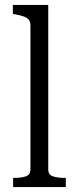

<svg xmlns="http://www.w3.org/2000/svg" viewBox="-20 -756 310 776"><path d="M175 -736V-71Q175 -50 193.5 -43.5Q212 -37 241 -37H246V0H33V-37H38Q67 -37 85 -43.5Q103 -50 103 -71V-653Q103 -668 96.5 -676Q90 -684 77 -689Q64 -694 42 -698L32 -700V-736Z"/></svg>

Font: Roboto Serif 28pt Condensed Light
Style: Regular
Weight: 300
Width: 3
Designer: Greg Gazdowicz
Foundry: Commercial Type
Version: Version 1.008